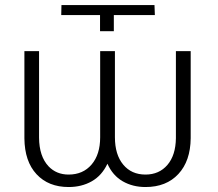

<svg xmlns="http://www.w3.org/2000/svg" viewBox="-20 -731 863 761"><path d="M735.8 -528.3V-183.1Q734.9 -92.8 687 -41.3Q639.2 10.3 556.6 10.3Q505.9 10.3 466.3 -12.5Q426.8 -35.2 405.8 -82Q383.8 -35.2 343.8 -12.5Q303.7 10.3 252 10.3Q171.9 10.3 124.8 -40.5Q77.6 -91.3 76.7 -182.6V-528.3H134.8V-185.5Q135.3 -111.3 172.4 -71.8Q203.6 -39.1 252 -39.1Q309.1 -39.1 343 -78.9Q377 -118.7 377 -187V-528.3H435.5V-187Q435.5 -118.2 468.3 -78.6Q501 -39.1 556.6 -39.1Q610.8 -39.1 643.6 -77.4Q676.3 -115.7 677.2 -183.1V-528.3ZM222.7 -671.4 223.6 -710.9H592.3L593.8 -671.4H431.2V-607.4H376.5V-671.4Z"/></svg>

Font: Roboto-Light
Style: Regular
Weight: 300
Designer: Google
Version: Version 2.137; 2017